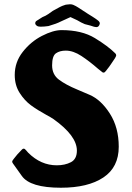

<svg xmlns="http://www.w3.org/2000/svg" viewBox="-20 -858 616 899"><path d="M431 -731Q423 -731 404 -738L377 -745Q360 -752 342 -763L310 -778L264 -757Q245 -747 207 -736Q187 -733 169 -733Q158 -733 151.5 -738Q145 -743 145 -749Q145 -757 152 -761L179 -778Q182 -779 192.5 -784Q203 -789 227 -807Q267 -830 279 -833Q288 -837 297 -837Q301 -838 308 -838Q316 -838 322.5 -835.5Q329 -833 335 -829.5Q341 -826 346 -823Q374 -804 392 -793L413 -780Q429 -770 439 -762Q449 -754 447 -746Q443 -731 431 -731ZM520 -608Q524 -604 524 -599Q524 -596 521.5 -591.5Q519 -587 518 -585Q513 -578 501.5 -560.5Q490 -543 483 -535Q480 -531 476.5 -526.5Q473 -522 470.5 -520Q468 -518 463 -518Q461 -518 453.5 -524.5Q446 -531 439 -536Q399 -571 361 -596Q323 -621 288 -621Q260 -621 242 -608.5Q224 -596 224 -552Q224 -509 256 -485Q288 -461 341 -439Q346 -437 399.5 -414Q453 -391 494.5 -326Q536 -261 536 -171Q536 -75 464 -27Q392 21 265 21Q121 21 82 -34.5Q43 -90 41 -92Q37 -97 37 -102Q37 -105 45 -115Q58 -133 83 -158Q87 -162 91 -162Q96 -162 102 -154.5Q108 -147 112 -143Q171 -84 246 -84Q284 -84 312 -98.5Q340 -113 340 -153Q340 -222 231 -300Q213 -312 197 -320Q155 -343 125 -365Q95 -387 72 -423Q49 -459 49 -507Q49 -567 86.5 -615Q124 -663 176.5 -690Q229 -717 268 -717Q363 -717 424.5 -679.5Q486 -642 520 -608Z"/></svg>

Font: Barrio
Style: Regular
Weight: 400
Designer: Pablo Cosgaya & Sergio Jimenez
Foundry: Pablo Cosgaya & Sergio Jimenez
Version: Version 1.005